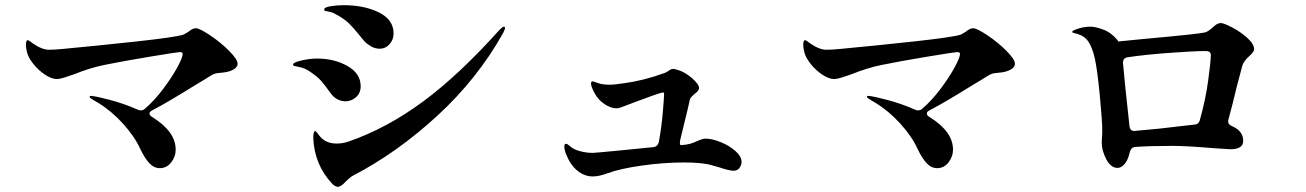

<svg xmlns="http://www.w3.org/2000/svg" viewBox="-20 -715 5040 741"><path d="M897 -469Q897 -455 879 -445.5Q861 -436 831 -434Q814 -433 805 -429Q796 -425 784.5 -417.5Q773 -410 766 -406L736 -388Q625 -319 569 -290Q557 -284 557 -277Q557 -269 568 -263Q658 -207 658 -138Q658 -110 640.5 -88Q623 -66 597 -66Q574 -66 556 -85.5Q538 -105 521 -141Q499 -189 454.5 -238Q410 -287 359 -318Q347 -325 339.5 -329.5Q332 -334 329 -336.5Q326 -339 326 -341Q326 -345 331 -345Q349 -344 404 -329.5Q459 -315 511 -292Q517 -289 523 -289Q533 -289 540 -296Q576 -327 609.5 -371.5Q643 -416 664 -454.5Q685 -493 685 -507Q685 -514 674 -514Q666 -514 560 -496.5Q454 -479 381 -464Q327 -453 265 -428Q245 -421 227.5 -415.5Q210 -410 199 -410Q179 -410 153.5 -427Q128 -444 108.5 -468.5Q89 -493 84 -514Q80 -530 80 -543Q80 -551 82 -555.5Q84 -560 87 -560Q90 -560 96 -555.5Q102 -551 106 -548Q142 -523 169 -523Q191 -523 221 -526Q360 -539 507 -555Q654 -571 687 -581Q694 -584 708 -593Q723 -606 736 -606Q750 -606 790.5 -579Q831 -552 864 -519Q897 -486 897 -469Z M1386 -556Q1374 -570 1368 -578Q1343 -609 1327.5 -624Q1312 -639 1287 -654Q1267 -666 1254 -669Q1241 -672 1239 -672Q1231 -673 1231 -678Q1231 -687 1256 -691Q1281 -695 1306 -695Q1386 -695 1442.5 -667Q1499 -639 1499 -586Q1499 -562 1483.5 -544.5Q1468 -527 1445 -527Q1427 -527 1410.5 -537Q1394 -547 1386 -556ZM1261 -7Q1194 -79 1189 -181Q1189 -209 1196 -209Q1200 -209 1206 -200Q1212 -191 1220 -183Q1242 -161 1280 -161Q1303 -161 1326 -169Q1473 -220 1612.5 -323Q1752 -426 1907 -599Q1920 -612 1924 -612Q1929 -612 1929 -607Q1929 -602 1922 -588Q1823 -411 1668 -268.5Q1513 -126 1344 -38Q1332 -32 1314 -14Q1296 6 1284 6Q1273 6 1261 -7ZM1257 -354Q1233 -388 1218 -404.5Q1203 -421 1174 -440Q1156 -452 1138.5 -455.5Q1121 -459 1118 -460Q1111 -461 1111 -466Q1111 -474 1143 -481.5Q1175 -489 1203 -489Q1271 -489 1321.5 -460Q1372 -431 1372 -382Q1372 -356 1354 -340Q1336 -324 1313 -324Q1297 -324 1282 -332Q1267 -340 1257 -354Z M2842 -90Q2842 -78 2834 -67Q2826 -56 2811 -56Q2795 -56 2753 -70L2728 -77Q2692 -88 2619 -88Q2542 -88 2457 -76Q2372 -64 2324 -46Q2291 -34 2268 -34Q2235 -34 2207.5 -57Q2180 -80 2164 -122Q2158 -137 2158 -149Q2158 -160 2164 -160Q2169 -160 2175.5 -154.5Q2182 -149 2183 -148Q2195 -138 2219 -131.5Q2243 -125 2268 -125Q2275 -125 2369 -134L2500 -147Q2518 -148 2523 -168Q2533 -224 2538 -281.5Q2543 -339 2543 -352Q2543 -358 2540 -358Q2532 -358 2501.5 -347Q2471 -336 2436 -323Q2403 -310 2375 -300Q2368 -297 2359 -297Q2343 -297 2325.5 -306Q2308 -315 2295 -328Q2282 -341 2271.5 -361.5Q2261 -382 2261 -393Q2261 -401 2267 -401Q2270 -401 2280.5 -397Q2291 -393 2299 -391Q2317 -388 2331 -388Q2352 -388 2390 -394Q2464 -404 2544 -433Q2553 -436 2561.5 -442.5Q2570 -449 2577 -449Q2586 -449 2605 -442Q2624 -435 2649 -415Q2678 -390 2678 -375Q2678 -370 2673.5 -364.5Q2669 -359 2665 -356Q2661 -353 2660 -352Q2658 -350 2650.5 -343Q2643 -336 2642 -329Q2637 -304 2622 -244L2606 -178Q2604 -172 2604 -163Q2604 -155 2608 -155Q2629 -156 2643 -160Q2657 -164 2672 -171Q2692 -180 2703 -180Q2728 -180 2761.5 -166.5Q2795 -153 2818.5 -132Q2842 -111 2842 -90Z M3897 -469Q3897 -455 3879 -445.5Q3861 -436 3831 -434Q3814 -433 3805 -429Q3796 -425 3784.5 -417.5Q3773 -410 3766 -406L3736 -388Q3625 -319 3569 -290Q3557 -284 3557 -277Q3557 -269 3568 -263Q3658 -207 3658 -138Q3658 -110 3640.5 -88Q3623 -66 3597 -66Q3574 -66 3556 -85.5Q3538 -105 3521 -141Q3499 -189 3454.5 -238Q3410 -287 3359 -318Q3347 -325 3339.5 -329.5Q3332 -334 3329 -336.5Q3326 -339 3326 -341Q3326 -345 3331 -345Q3349 -344 3404 -329.5Q3459 -315 3511 -292Q3517 -289 3523 -289Q3533 -289 3540 -296Q3576 -327 3609.5 -371.5Q3643 -416 3664 -454.5Q3685 -493 3685 -507Q3685 -514 3674 -514Q3666 -514 3560 -496.5Q3454 -479 3381 -464Q3327 -453 3265 -428Q3245 -421 3227.5 -415.5Q3210 -410 3199 -410Q3179 -410 3153.5 -427Q3128 -444 3108.5 -468.5Q3089 -493 3084 -514Q3080 -530 3080 -543Q3080 -551 3082 -555.5Q3084 -560 3087 -560Q3090 -560 3096 -555.5Q3102 -551 3106 -548Q3142 -523 3169 -523Q3191 -523 3221 -526Q3360 -539 3507 -555Q3654 -571 3687 -581Q3694 -584 3708 -593Q3723 -606 3736 -606Q3750 -606 3790.5 -579Q3831 -552 3864 -519Q3897 -486 3897 -469Z M4820 -525Q4820 -515 4802 -499Q4780 -479 4775 -463Q4774 -459 4753 -380Q4735 -304 4721 -254Q4720 -251 4720 -246Q4720 -234 4735 -228Q4778 -210 4778 -171Q4778 -139 4728 -139Q4724 -139 4666 -143Q4558 -152 4506 -152Q4417 -152 4362 -148Q4345 -147 4340 -127Q4334 -99 4321 -83Q4308 -67 4293 -67Q4267 -67 4249.5 -100.5Q4232 -134 4232 -165Q4232 -174 4233 -185Q4234 -196 4234 -213Q4234 -248 4224.5 -347Q4215 -446 4205 -491Q4195 -533 4180 -555Q4165 -577 4135 -585Q4131 -586 4124.5 -587.5Q4118 -589 4118 -592Q4118 -597 4137 -603Q4160 -612 4191 -612Q4207 -612 4237.5 -601Q4268 -590 4293 -560L4296 -555L4398 -565Q4609 -584 4631 -590Q4642 -593 4659 -608Q4661 -610 4667.5 -615.5Q4674 -621 4680 -623.5Q4686 -626 4692 -626Q4703 -626 4735.5 -609Q4768 -592 4794 -568.5Q4820 -545 4820 -525ZM4362 -210Q4450 -217 4544 -229L4589 -234Q4607 -235 4611 -253Q4633 -331 4643 -405.5Q4653 -480 4653 -502Q4653 -510 4648.5 -514Q4644 -518 4631 -518Q4590 -518 4494 -511Q4398 -504 4332 -494Q4313 -491 4314 -471L4315 -462Q4318 -421 4339 -229Q4341 -207 4362 -210Z"/></svg>

Font: Shippori Mincho B1 ExtraBold
Style: Regular
Weight: 800
Designer: FONTDASU
Foundry: FONTDASU / Google Inc. / but / Adobe
Version: Version 3.110; ttfautohint (v1.8.3)